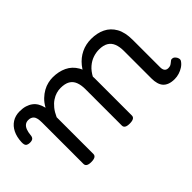

<svg xmlns="http://www.w3.org/2000/svg" viewBox="-120 -838 1175 1175"><g transform="rotate(-45 467.5 -251.0)"><path d="M161 15Q140 15 129.5 8.5Q119 2 119 -11V-369Q119 -411 106 -425.5Q93 -440 70 -440Q53 -440 41.5 -431Q30 -422 23.5 -405Q17 -388 15 -365Q14 -349 6 -341.5Q-2 -334 -20 -334Q-36 -334 -46 -341Q-56 -348 -55 -374Q-53 -417 -37.5 -448.5Q-22 -480 5.5 -497.5Q33 -515 70 -515Q98 -515 119 -508.5Q140 -502 156 -490Q172 -478 182 -460.5Q192 -443 197 -422L198 -418Q214 -447 234 -466Q254 -485 275.5 -497Q297 -509 319 -514Q341 -519 360 -519Q411 -519 451 -500Q491 -481 514.5 -440.5Q538 -400 538 -334V-11Q538 2 527 8.5Q516 15 494 15Q472 15 461.5 8.5Q451 2 451 -11V-326Q451 -362 441 -387.5Q431 -413 408.5 -426Q386 -439 348 -439Q330 -439 311 -433.5Q292 -428 272.5 -415Q253 -402 236 -381Q219 -360 205 -329V-11Q205 2 194 8.5Q183 15 161 15ZM881 17Q855 17 836 10Q817 3 805.5 -10Q794 -23 788.5 -42.5Q783 -62 783 -86V-326Q783 -361 773 -386.5Q763 -412 740.5 -425.5Q718 -439 681 -439Q655 -439 628.5 -430Q602 -421 578 -400.5Q554 -380 535.5 -345Q517 -310 506 -259H480Q480 -316 495.5 -363.5Q511 -411 539.5 -446Q568 -481 607 -500Q646 -519 693 -519Q744 -519 783.5 -500Q823 -481 846 -440.5Q869 -400 869 -334V-96Q869 -83 873 -74.5Q877 -66 884 -62Q891 -58 900 -58Q912 -58 919 -61Q926 -64 932 -69Q938 -74 946 -80Q953 -85 963 -82.5Q973 -80 981 -69Q987 -62 989 -51.5Q991 -41 985 -33Q974 -17 957 -6Q940 5 920.5 11Q901 17 881 17Z"/></g></svg>

Font: Playwrite ES Deco
Style: Regular
Weight: 400
Designer: Veronika Burian, José Scaglione
Foundry: TypeTogether
Version: Version 1.002